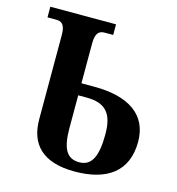

<svg xmlns="http://www.w3.org/2000/svg" viewBox="-108 -807 837 909"><g transform="rotate(15 311.0 -352.0)"><path d="M339 10C497 10 594 -57 594 -204C594 -336 495 -402 326 -402H263V-597C263 -654 284 -662 309 -662H349V-714H27V-662H68C92 -662 114 -655 114 -600V-185C114 -65 181 10 339 10ZM349 -38C286 -38 263 -85 263 -183V-343H304C396 -343 435 -301 435 -199C435 -91 411 -38 349 -38Z"/></g></svg>

Font: Noto Serif SemiCondensed
Style: Bold
Weight: 700
Width: 4
Designer: Monotype Design Team
Foundry: Monotype Imaging Inc.
Version: Version 2.015